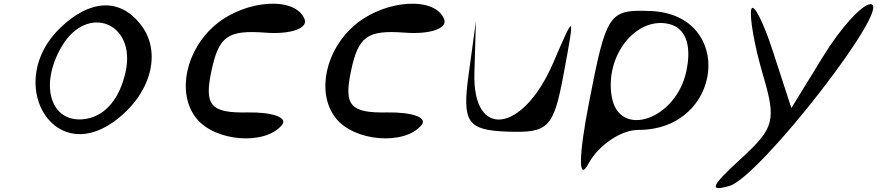

<svg xmlns="http://www.w3.org/2000/svg" viewBox="-20 -693 4619 1011"><path d="M298 -547C4 -265 252 179 576 -50C774 -190 837 -417 720 -565C611 -704 454 -697 298 -547ZM306 -450C440 -675 696 -574 642 -318C612 -177 538 -87 438 -68C252 -33 180 -238 306 -450Z M1013 -71C1111 53 1376 74 1465 -35C1497 -74 1416 -103 1284 -101C1089 -97 1055 -138 1093 -318C1132 -502 1178 -536 1378 -521C1508 -511 1602 -543 1584 -591C1539 -712 1278 -697 1118 -565C958 -433 909 -203 1013 -71Z M1748 -71C1846 53 2111 74 2200 -35C2232 -74 2151 -103 2019 -101C1824 -97 1790 -138 1828 -318C1867 -502 1913 -536 2113 -521C2243 -511 2337 -543 2319 -591C2274 -712 2013 -697 1853 -565C1693 -433 1644 -203 1748 -71Z M2486 -582 2447 -296C2413 -49 2442 -8 2649 0C2869 8 2895 -18 2949 -309C3008 -627 3007 -627 2893 -362C2733 9 2467 43 2478 -309Z M3081 -150C3026 132 3025 269 3079 168C3132 71 3250 -9 3342 -9C3790 -9 3851 -618 3405 -635C3186 -643 3173 -626 3081 -150ZM3201 -185C3165 -397 3325 -603 3497 -568C3589 -549 3624 -459 3594 -318C3540 -62 3239 40 3201 -185Z M3936 -644C3926 -605 3952 -454 3996 -304C4069 -57 4059 -20 3878 146C3724 287 3711 318 3821 286C3981 240 4688 -671 4564 -671C4520 -671 4407 -547 4315 -397L4147 -124L4051 -419C4000 -578 3946 -682 3936 -644Z"/></svg>

Font: Venom Sans
Style: Obl
Weight: 400
Version: Version 1.001